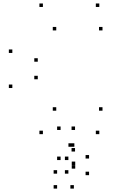

<svg xmlns="http://www.w3.org/2000/svg" viewBox="-20 -760 660 1102"><path d="M550 10V-10H530V10ZM568.3 -124.6V-144.6H548.3V-124.6ZM302.9 -124.6V-144.6H282.9V-124.6ZM196.8 -305V-325H176.8V-305ZM196.8 -405.8V-425.8H176.8V-405.8ZM302.9 -585.4V-605.4H282.9V-585.4ZM568.3 -585.4V-605.4H548.3V-585.4ZM550 -720V-740H530V-720ZM226.2 -720V-740H206.2V-720ZM50.8 -456.1V-476.1H30.8V-456.1ZM50.8 -254.8V-274.8H30.8V-254.8ZM226.2 10V-10H206.2V10ZM404 322.5V302.5H384V322.5ZM491.2 245.4V225.4H471.2V245.4ZM491.2 149.9V129.9H471.2V149.9ZM406.8 82.4V62.4H386.8V82.4ZM392.8 82.4V62.4H372.8V82.4ZM410.7 109.7V89.7H390.7V109.7ZM410.7 -14V-34H390.7V-14ZM327.8 -14V-34H307.8V-14ZM327.8 158.7V138.7H307.8V158.7ZM372.5 158.7V138.7H352.5V158.7ZM411.8 187.4V167.4H391.8V187.4ZM411.8 207.9V187.9H391.8V207.9ZM372.5 236.7V216.7H352.5V236.7ZM307.8 236.7V216.7H287.8V236.7ZM307.8 322.5V302.5H287.8V322.5Z"/></svg>

Font: Monaspace Krypton Dots Var
Style: Regular
Weight: 400
Designer: Riley Cran and the Lettermatic Team
Version: Version 1.100 (Monaspace Krypton Dots)